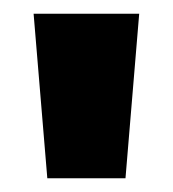

<svg xmlns="http://www.w3.org/2000/svg" viewBox="-20 -720 252 280"><path d="M49 -460 29 -700H183L163 -460Z"/></svg>

Font: Tektur SemiCondensed
Style: Bold
Weight: 700
Width: 4
Designer: Adam Jagosz
Foundry: Adam Jagosz
Version: Version 1.005;gftools[0.9.30]